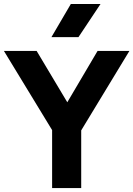

<svg xmlns="http://www.w3.org/2000/svg" viewBox="-21 -960 680 980"><path d="M245 0V-296L-1 -700H166L322.5 -438L477 -700H639.5L393.5 -294.5V0ZM241.5 -770.5 340.5 -939.5H492L379.5 -770.5Z"/></svg>

Font: Geologica Thin Roman SemiBold
Style: Regular
Weight: 600
Version: Version 1.010;gftools[0.9.28]